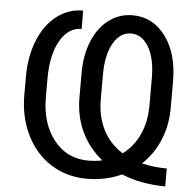

<svg xmlns="http://www.w3.org/2000/svg" viewBox="-52 -774 846 840"><g transform="rotate(5 370.5 -353.5)"><path d="M704.1 13.7Q599.1 13.7 511.7 -22Q442.4 10.3 358.4 10.3Q271.5 10.3 202.1 -33.2Q132.8 -76.7 94 -155.3Q55.2 -233.9 55.2 -329.6V-413.6Q55.2 -500 83.7 -570.8Q112.3 -641.6 163.6 -681.4Q214.8 -721.2 279.3 -721.2L279.8 -640.6Q222.2 -640.6 186 -578.6Q149.9 -516.6 149.9 -410.6V-329.6Q149.9 -214.4 207.5 -141.8Q265.1 -69.3 358.4 -69.3Q392.6 -69.3 419.9 -75.7Q360.8 -123 328.6 -190.7Q296.4 -258.3 296.4 -341.3V-452.1Q296.4 -527.3 321.8 -589.1Q347.2 -650.9 393.3 -685.3Q439.5 -719.7 497.1 -719.7Q585.9 -719.7 642.1 -644.5Q698.2 -569.3 698.2 -445.8V-331.1Q698.2 -253.9 671.1 -189Q644 -124 594.2 -77.6Q645 -64.9 704.1 -64.9ZM390.1 -340.3Q390.1 -266.1 419.4 -208.3Q448.7 -150.4 505.9 -114.3Q553.7 -149.4 579.1 -205.8Q604.5 -262.2 604.5 -331.1V-452.6Q604.5 -539.1 575 -589.4Q545.4 -639.6 497.1 -639.6Q449.7 -639.6 419.9 -588.4Q390.1 -537.1 390.1 -450.2Z"/></g></svg>

Font: APIMedia Roboto
Style: Regular
Weight: 400
Designer: Google
Version: Version 2.137; 2017